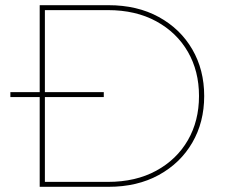

<svg xmlns="http://www.w3.org/2000/svg" viewBox="-20 -720 866 740"><path d="M133 0V-700H398Q509 -700 592 -654.5Q675 -609 721 -530Q767 -451 767 -350Q767 -249 721 -170Q675 -91 592 -45.5Q509 0 398 0ZM153 -19H396Q503 -19 582 -62Q661 -105 704 -179.5Q747 -254 747 -350Q747 -446 704 -520.5Q661 -595 582 -638Q503 -681 396 -681H153ZM20 -346V-365H380V-346Z"/></svg>

Font: Montserrat Alternates Thin
Style: Regular
Weight: 100
Designer: Julieta Ulanovsky
Foundry: Julieta Ulanovsky
Version: Version 9.000